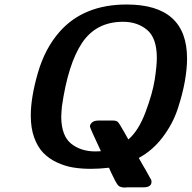

<svg xmlns="http://www.w3.org/2000/svg" viewBox="-20 -736 860 862"><path d="M118.2 -216.8Q118.2 -298.8 150.1 -408.9Q182.1 -519 247.1 -592.8Q355 -715.8 548.8 -715.8Q819.8 -715.8 819.8 -473.1Q819.8 -427.2 809.8 -370.6Q799.8 -314 777.8 -247.1Q755.9 -180.2 710.4 -120.1Q665 -60.1 603 -26.9Q610.8 -11.7 619.9 3.2Q628.9 18.1 634 27.1Q639.2 36.1 644 45.2Q648.9 54.2 651.4 58.6Q653.8 63 656.5 67.4Q659.2 71.8 659.7 75Q660.2 78.1 660.2 80.1Q660.2 105 624 105H549.8Q547.9 105 545.9 105.5Q543.9 106 542 106Q519 106 510 95.9Q501 85.9 480 41Q473.1 25.9 469.2 17.1Q424.3 22 388.2 22Q345.2 22 308.1 15.9Q271 9.8 235.1 -7.1Q199.2 -23.9 174.1 -50Q148.9 -76.2 133.5 -118.4Q118.2 -160.6 118.2 -216.8ZM254.9 -210.9Q255.9 -126 299.3 -91.1Q342.8 -56.2 408.2 -56.2Q425.3 -56.2 433.1 -57.1Q384.3 -161.1 383.8 -168Q383.8 -177.7 393.3 -186.3Q402.8 -194.8 422.9 -194.8H487.8Q502.9 -194.8 509.5 -188Q516.1 -181.2 537.1 -144Q548.3 -123 556.2 -109.9Q602.1 -148.9 633.5 -232.9Q665 -316.9 674.6 -378.4Q684.1 -439.9 684.1 -476.1Q684.1 -564.9 640.6 -601.6Q597.2 -638.2 532.2 -638.2Q412.1 -638.2 348.6 -543.7Q285.2 -449.2 257.8 -256.8L255.9 -231Z"/></svg>

Font: CMU Sans Serif
Style: BoldOblique
Weight: 700
Italic angle: -12°
Version: Version 0.7.0